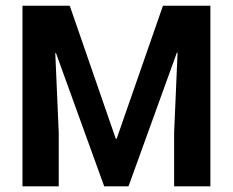

<svg xmlns="http://www.w3.org/2000/svg" viewBox="-20 -660 825 680"><path d="M59.6 -639.6H227.1L390.1 -168.5H393.1L557.1 -639.6H725.1V0H596.7V-190.9L608.9 -473.1L606.4 -473.6L435.1 0H349.1L178.2 -472.2L175.8 -471.7L188 -190.9V0H59.6Z"/></svg>

Font: Yantramanav
Style: Bold
Weight: 700
Version: Version 1.001;PS 1.0;hotconv 1.0.72;makeotf.lib2.5.5900; ttf